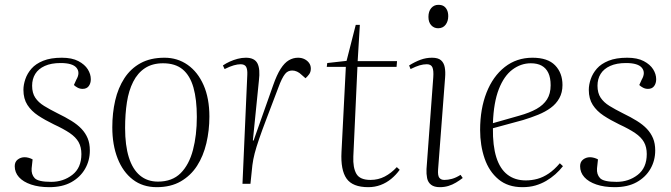

<svg xmlns="http://www.w3.org/2000/svg" viewBox="-20 -761 2780 795"><path d="M192 -8Q242 -8 279.5 -37Q317 -66 317 -123Q317 -152 305.5 -172.5Q294 -193 269 -210Q244 -227 203 -246Q166 -264 138 -282.5Q110 -301 93.5 -326.5Q77 -352 77 -389Q77 -410 85 -433.5Q93 -457 110.5 -477Q128 -497 159 -509.5Q190 -522 236 -522Q278 -522 304.5 -508Q331 -494 343.5 -474Q356 -454 356 -433Q356 -416 347.5 -404.5Q339 -393 322 -393Q311 -393 301.5 -398Q292 -403 286 -409L296 -431Q313 -460 297 -480Q281 -500 231 -500Q192 -500 165.5 -488Q139 -476 126 -455Q113 -434 113 -406Q113 -376 126 -356.5Q139 -337 162.5 -322.5Q186 -308 218 -292Q251 -276 276 -260.5Q301 -245 317.5 -227.5Q334 -210 343 -188.5Q352 -167 352 -138Q352 -96 332 -61.5Q312 -27 275 -6.5Q238 14 184 14Q141 14 108.5 3Q76 -8 58.5 -27.5Q41 -47 41 -73Q41 -91 53.5 -100.5Q66 -110 82 -110Q90 -110 99 -107.5Q108 -105 115 -101L111 -64Q109 -39 123.5 -23.5Q138 -8 192 -8Z M629 14Q571 14 530 -17.5Q489 -49 467 -105Q445 -161 445 -234Q445 -293 457 -345Q469 -397 495 -437Q521 -477 562 -499.5Q603 -522 661 -522Q715 -522 757 -492.5Q799 -463 823 -408.5Q847 -354 847 -278Q847 -221 834.5 -168Q822 -115 796 -74.5Q770 -34 728.5 -10Q687 14 629 14ZM634 -9Q693 -9 728 -44Q763 -79 779 -140Q795 -201 795 -277Q795 -349 781 -398.5Q767 -448 736.5 -473.5Q706 -499 655 -499Q611 -499 580.5 -479Q550 -459 531.5 -422.5Q513 -386 505.5 -337.5Q498 -289 498 -231Q498 -159 513.5 -109.5Q529 -60 559.5 -34.5Q590 -9 634 -9Z M1004 -452Q1005 -474 999 -484.5Q993 -495 976 -495Q964 -495 948 -490.5Q932 -486 910 -475L903 -490Q916 -499 931.5 -506Q947 -513 964 -517.5Q981 -522 998 -522Q1034 -522 1046 -498.5Q1058 -475 1052 -427L1027 -179H1030L1111 -408Q1126 -451 1142 -476Q1158 -501 1176 -511.5Q1194 -522 1214 -522Q1229 -522 1241 -516Q1253 -510 1260 -500Q1267 -490 1267 -477Q1267 -463 1260 -453.5Q1253 -444 1245 -437L1229 -451Q1220 -460 1210 -464.5Q1200 -469 1190 -469Q1182 -469 1174.5 -466Q1167 -463 1160.5 -455Q1154 -447 1147 -433Q1140 -419 1132 -397Q1104 -323 1084.5 -272Q1065 -221 1053 -186Q1041 -151 1034.5 -126Q1028 -101 1025 -77L1017 0H984Z M1335 -500 1415 -509 1453 -658H1470L1461 -508H1624L1622 -484H1460L1443 -113Q1441 -67 1455.5 -41.5Q1470 -16 1514 -16Q1546 -16 1573 -30Q1600 -44 1623 -69L1635 -58Q1620 -37 1600 -20.5Q1580 -4 1556 5Q1532 14 1505 14Q1440 14 1415 -21.5Q1390 -57 1394 -132L1412 -484H1333Z M1774 -441Q1776 -469 1770.5 -482Q1765 -495 1747 -495Q1733 -495 1717.5 -490.5Q1702 -486 1680 -475L1674 -490Q1698 -505 1721 -513.5Q1744 -522 1769 -522Q1794 -522 1806 -511.5Q1818 -501 1821.5 -482.5Q1825 -464 1823 -440L1794 -60Q1792 -34 1799 -25Q1806 -16 1820 -16Q1835 -16 1851.5 -20.5Q1868 -25 1887 -37L1896 -24Q1883 -14 1868 -5Q1853 4 1836.5 9Q1820 14 1801 14Q1778 14 1765 4Q1752 -6 1748.5 -23.5Q1745 -41 1746 -61ZM1754 -691Q1754 -714 1765.5 -727.5Q1777 -741 1795 -741Q1809 -741 1817.5 -735.5Q1826 -730 1831 -719.5Q1836 -709 1836 -694Q1836 -673 1825 -658.5Q1814 -644 1794 -644Q1777 -644 1765.5 -656.5Q1754 -669 1754 -691Z M2185 -522Q2248 -522 2278.5 -490.5Q2309 -459 2309 -409Q2309 -378 2296 -354.5Q2283 -331 2260.5 -314.5Q2238 -298 2208.5 -286Q2179 -274 2146 -264L2021 -230Q2020 -158 2035 -110Q2050 -62 2081 -38Q2112 -14 2157 -14Q2182 -14 2205.5 -20.5Q2229 -27 2252 -42.5Q2275 -58 2298 -85L2311 -73Q2297 -55 2279.5 -39.5Q2262 -24 2241.5 -12Q2221 0 2197 7Q2173 14 2143 14Q2083 14 2044 -18.5Q2005 -51 1986.5 -105Q1968 -159 1968 -223Q1968 -310 1994.5 -377.5Q2021 -445 2070 -483.5Q2119 -522 2185 -522ZM2260 -408Q2260 -439 2250.5 -459Q2241 -479 2223 -489Q2205 -499 2178 -499Q2137 -499 2102 -473Q2067 -447 2045.5 -392Q2024 -337 2021 -251L2130 -282Q2173 -294 2201.5 -310Q2230 -326 2245 -349.5Q2260 -373 2260 -408Z M2533 -8Q2583 -8 2620.5 -37Q2658 -66 2658 -123Q2658 -152 2646.5 -172.5Q2635 -193 2610 -210Q2585 -227 2544 -246Q2507 -264 2479 -282.5Q2451 -301 2434.5 -326.5Q2418 -352 2418 -389Q2418 -410 2426 -433.5Q2434 -457 2451.5 -477Q2469 -497 2500 -509.5Q2531 -522 2577 -522Q2619 -522 2645.5 -508Q2672 -494 2684.5 -474Q2697 -454 2697 -433Q2697 -416 2688.5 -404.5Q2680 -393 2663 -393Q2652 -393 2642.5 -398Q2633 -403 2627 -409L2637 -431Q2654 -460 2638 -480Q2622 -500 2572 -500Q2533 -500 2506.5 -488Q2480 -476 2467 -455Q2454 -434 2454 -406Q2454 -376 2467 -356.5Q2480 -337 2503.5 -322.5Q2527 -308 2559 -292Q2592 -276 2617 -260.5Q2642 -245 2658.5 -227.5Q2675 -210 2684 -188.5Q2693 -167 2693 -138Q2693 -96 2673 -61.5Q2653 -27 2616 -6.5Q2579 14 2525 14Q2482 14 2449.5 3Q2417 -8 2399.5 -27.5Q2382 -47 2382 -73Q2382 -91 2394.5 -100.5Q2407 -110 2423 -110Q2431 -110 2440 -107.5Q2449 -105 2456 -101L2452 -64Q2450 -39 2464.5 -23.5Q2479 -8 2533 -8Z"/></svg>

Font: Literata 60pt ExtraLight
Style: Italic
Weight: 250
Italic angle: -2°
Designer: Latin by Veronika Burian and Jose Scaglione. Greek by Irene Vlachou. Cyrillic by Vera Evstafieva
Foundry: TypeTogether
Version: Version 3.103;gftools[0.9.29]